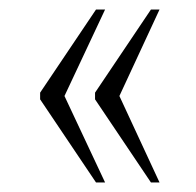

<svg xmlns="http://www.w3.org/2000/svg" viewBox="-20 -471 411 402"><path d="M296 -89H314L230 -270L314 -451H296L179 -277V-263ZM181 -89H200L115 -270L200 -451H181L64 -277V-263Z"/></svg>

Font: Noto Serif Sinhala ExtraCondensed ExtraLight
Style: Regular
Weight: 200
Width: 2
Designer: Jelle Bosma - Monotype Design Team
Foundry: Monotype Imaging Inc.
Version: Version 2.007